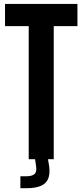

<svg xmlns="http://www.w3.org/2000/svg" viewBox="-20 -820 425 989"><path d="M127.9 0H256.8V-685.5H378.9V-799.8H5.9V-685.5H127.9V0ZM85 149.4H116.2C162.1 149.4 194.3 140.6 212.9 123C231.4 105.5 238.3 77.1 233.4 37.1C229.5 14.6 226.6 -1 225.6 -8.8H159.2C162.1 11.7 165 26.4 166 37.1C168.9 55.7 166 68.4 158.2 76.2C149.4 84 135.7 87.9 116.2 87.9H85V149.4Z"/></svg>

Font: Yellow Ladder Regular
Style: Regular
Weight: 400
Designer: Zima Creative
Version: Version 2.002